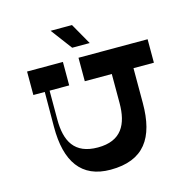

<svg xmlns="http://www.w3.org/2000/svg" viewBox="-125 -1027 1161 1154"><g transform="rotate(-15 455.0 -450.0)"><path d="M498 -768 423 -900H290L389 -768ZM840 -700H410V-554H578V-374C578 -240 530 -149 384 -149C238 -149 191 -240 191 -374V-554H313V-700H90V-554H161L160 -337C159 -121 242 0 423 0C631 0 713 -121 713 -337V-554H840Z"/></g></svg>

Font: Space Cowgirl Bold
Style: Regular
Weight: 700
Designer: Valery Marier
Foundry: Valery Marier
Version: Version 1.000;hotconv 1.0.109;makeotfexe 2.5.65596